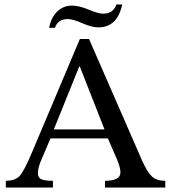

<svg xmlns="http://www.w3.org/2000/svg" viewBox="-20 -836 757 856"><path d="M717 0H448V-30Q517 -30 517 -67Q517 -90 500 -129L461 -219H205L160 -113Q149 -84 149 -64Q149 -44 164 -37Q179 -30 216 -30V0H6V-30Q48 -30 68 -52Q88 -74 124 -160L336 -662H377L614 -119Q637 -68 657.5 -49Q678 -30 717 -30ZM446 -259 336 -539H333L220 -259ZM499 -816H525Q503 -714 419 -714Q389 -714 347 -732.5Q305 -751 282 -751Q238 -751 225 -712H199Q208 -759 235.5 -785Q263 -811 301 -811Q333 -811 375.5 -793Q418 -775 440 -775Q485 -775 499 -816Z"/></svg>

Font: myMathFont
Style: Regular
Weight: 400
Designer: Ross Mills, John Hudson & Paul Hanslow, Tiro Typeworks Ltd; with prior portions MicroPress Inc., and Coen Hoffman. Math 
Foundry: Tiro Typeworks Ltd
Version: Version 2.13 b171